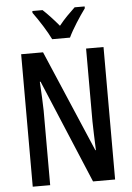

<svg xmlns="http://www.w3.org/2000/svg" viewBox="-62 -1078 710 1031"><g transform="rotate(-5 293.5 -563.0)"><path d="M245 -873H341C362 -918 404 -982 434 -1023V-1033H380C348 -1002 325 -981 293 -941C264 -976 231 -1011 207 -1033H152V-1023C185 -978 225 -915 245 -873ZM516 -93V-807H422V-414C423 -372 424 -328 427 -259H424L190 -807H72V-93H166V-495C165 -538 163 -585 159 -651H163L397 -93Z"/></g></svg>

Font: Noto Sans Kannada UI ExtraCondensed Medium
Style: Regular
Weight: 500
Width: 2
Designer: Jelle Bosma - Monotype Design Team
Foundry: Monotype Imaging Inc.
Version: Version 2.005